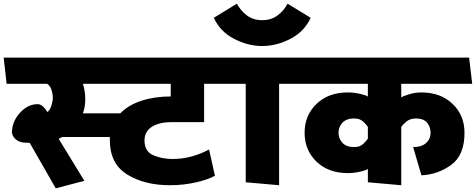

<svg xmlns="http://www.w3.org/2000/svg" viewBox="-31 -994 2595 1047"><path d="M421 -537Q428 -516 431 -493.5Q434 -471 434 -454Q434 -434 431 -414.5Q428 -395 421 -376H625Q670 -422 741.5 -445Q813 -468 900 -468V-537ZM1141 -36Q1105 -15 1037.5 0.5Q970 16 895 16Q757 16 662.5 -42.5Q568 -101 568 -230V-247H309L289 -237L429 -8L273 33L131 -215Q125 -215 120 -215.5Q115 -216 109 -216Q80 -216 59.5 -230.5Q39 -245 34 -270Q34 -330 77 -378Q120 -426 174 -426Q190 -426 204 -413Q218 -400 227 -383Q242 -394 249.5 -418.5Q257 -443 257 -460Q257 -482 249.5 -504.5Q242 -527 226 -537H5L-11 -680H1198L1215 -537H1082V-328H906Q837 -328 797 -302.5Q757 -277 757 -228Q757 -168 805 -147.5Q853 -127 909 -127Q965 -127 1016.5 -141.5Q1068 -156 1109 -179Z M1663 -897Q1629 -822 1553 -782.5Q1477 -743 1399 -743Q1321 -743 1245 -782.5Q1169 -822 1135 -897L1261 -974Q1279 -938 1314 -911Q1349 -884 1399 -884Q1449 -884 1484 -911Q1519 -938 1537 -974ZM1309 0V-537H1209L1193 -680H1587L1604 -537H1491V16Z M1975 -238V-302Q1968 -313 1950 -330.5Q1932 -348 1900 -348Q1858 -348 1836.5 -325Q1815 -302 1815 -270Q1815 -238 1836.5 -215Q1858 -192 1900 -192Q1932 -192 1950 -209.5Q1968 -227 1975 -238ZM2222 -192Q2268 -192 2292.5 -214Q2317 -236 2317 -270Q2317 -302 2298 -325Q2279 -348 2237 -348Q2205 -348 2184.5 -330.5Q2164 -313 2157 -302V16L1975 0V-73Q1968 -66 1933.5 -58Q1899 -50 1866 -50Q1760 -50 1695 -112.5Q1630 -175 1630 -270Q1630 -365 1695 -427.5Q1760 -490 1866 -490Q1899 -490 1933.5 -482Q1968 -474 1975 -467V-537H1598L1582 -680H2527L2544 -537H2157V-462Q2164 -469 2198.5 -479.5Q2233 -490 2266 -490Q2372 -490 2437 -427.5Q2502 -365 2502 -270Q2502 -147 2429 -94.5Q2356 -42 2267 -38Z"/></svg>

Font: Palanquin Dark
Style: Bold
Weight: 700
Designer: Pria Ravichandran
Version: Version 1.000